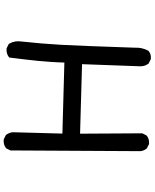

<svg xmlns="http://www.w3.org/2000/svg" viewBox="81 -875 838 1040"><g transform="rotate(-90 500.0 -355.0)"><path d="M697.8 42 678.2 32.2 676.3 31.2 674.8 29.3Q659.2 9.3 661.1 -20L672.4 -329.6L295.9 -340.3L297.9 -5.9V-3.4L296.9 -1.5L287.1 18.1L286.1 20L284.7 21Q276.4 28.3 265.4 31.2Q254.4 34.2 241.2 33.2H239.3L237.8 32.2L218.3 22.5L216.3 21.5L215.3 20Q203.6 5.9 201.2 -12.7V-13.2V-13.7L205.1 -714.8V-717.3L206.1 -719.2L215.8 -738.8L216.8 -740.7L218.8 -742.2Q237.3 -756.3 263.7 -753.9H265.6L267.1 -752.9L286.6 -743.2L288.6 -742.2L290 -740.2Q293 -736.3 295.2 -732.2Q297.4 -728 299.1 -723.9Q300.8 -719.7 302 -715.3Q303.2 -710.9 303.7 -706.1V-705.6V-704.6L296.4 -436L681.2 -425.3Q682.1 -461.9 684.6 -498Q687 -534.2 690.4 -569.8Q698.2 -645.5 708 -720.2L708.5 -724.1L711.9 -726.6Q730.5 -740.7 756.8 -738.3H758.8L760.3 -737.3L779.8 -727.5L782.2 -726.1L783.7 -723.6Q801.3 -693.4 794.9 -654.8Q789.1 -601.6 784.7 -548.8Q780.3 -496.1 777.3 -442.9Q774.4 -390.1 770.5 -290.3Q766.6 -190.4 761.7 -44.9Q762.7 -25.4 758.8 -7.1Q754.9 11.2 746.1 27.8L745.1 29.8L743.7 30.8Q727.1 45.4 701.2 43H699.2Z"/></g></svg>

Font: NaikaiFont
Style: Bold
Weight: 700
Version: Version 1.89